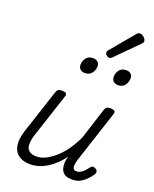

<svg xmlns="http://www.w3.org/2000/svg" viewBox="-188 -1152 1023 1272"><g transform="rotate(20 323.5 -516.0)"><path d="M185 16Q134 16 102.5 -6.5Q71 -29 63.5 -72.5Q56 -116 76 -178L178 -489Q184 -505 192 -510Q200 -515 216 -515Q239 -515 246.5 -507.5Q254 -500 248 -484L145 -171Q133 -131 134.5 -103.5Q136 -76 154 -61.5Q172 -47 207 -47Q236 -47 266.5 -61.5Q297 -76 329.5 -103Q362 -130 392.5 -171.5Q423 -213 449 -268L520 -489Q525 -505 533 -510Q541 -515 557 -515Q581 -515 588.5 -507.5Q596 -500 590 -484L469 -114Q464 -94 462.5 -78.5Q461 -63 467.5 -54Q474 -45 490 -45Q504 -45 518 -53Q532 -61 544 -74.5Q556 -88 565 -100Q570 -108 579 -111Q588 -114 601 -106Q614 -98 615.5 -89Q617 -80 612 -70Q600 -52 581 -31.5Q562 -11 537.5 2.5Q513 16 481 16Q452 16 434.5 8Q417 0 408 -15.5Q399 -31 397 -51.5Q395 -72 399 -97L406 -120Q380 -84 351.5 -58Q323 -32 294.5 -15.5Q266 1 238.5 8.5Q211 16 185 16ZM317 -676Q299 -676 286 -687Q273 -698 273 -720Q273 -745 289.5 -766.5Q306 -788 338 -788Q357 -788 370 -777.5Q383 -767 383 -745Q383 -720 366.5 -698Q350 -676 317 -676ZM552 -676Q532 -676 519.5 -687Q507 -698 507 -720Q507 -745 523 -766.5Q539 -788 571 -788Q591 -788 603.5 -777.5Q616 -767 616 -745Q616 -720 600 -698Q584 -676 552 -676ZM434 -826Q427 -826 416.5 -834.5Q406 -843 406 -852Q406 -858 408 -863Q410 -868 415 -873L548 -1032Q555 -1041 561 -1044.5Q567 -1048 574 -1048Q582 -1048 592 -1042Q602 -1036 609.5 -1027Q617 -1018 617 -1008Q617 -1002 614 -997.5Q611 -993 606 -988L458 -839Q446 -826 434 -826Z"/></g></svg>

Font: Playwrite CO Light
Style: Regular
Weight: 300
Version: Version 1.002